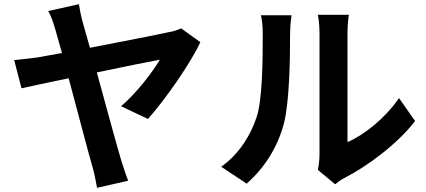

<svg xmlns="http://www.w3.org/2000/svg" viewBox="-20 -836 2040 920"><path d="M689 -266C771 -358 893 -532 940 -634L848 -700C833 -693 810 -685 789 -682C741 -671 565 -637 411 -607C398 -654 386 -695 377 -727C368 -759 362 -791 358 -816L211 -783C226 -758 235 -728 245 -695C252 -670 263 -630 277 -582C220 -572 177 -564 161 -561C122 -556 87 -552 48 -548L83 -413C119 -421 207 -440 309 -461C354 -294 405 -97 423 -37C433 -3 440 37 445 64L594 30C584 5 569 -43 562 -64C542 -130 490 -320 444 -489C583 -518 716 -545 746 -550C714 -495 634 -389 560 -327Z M1162 44C1248 -32 1310 -130 1340 -243C1367 -344 1370 -555 1370 -673C1370 -714 1376 -759 1377 -763H1230C1236 -739 1239 -712 1239 -672C1239 -551 1238 -362 1210 -276C1182 -191 1128 -99 1040 -37ZM1586 47C1599 37 1609 28 1630 17C1742 -40 1886 -148 1969 -256L1892 -366C1825 -269 1726 -190 1645 -155V-678C1645 -723 1651 -762 1652 -765H1503C1504 -762 1511 -724 1511 -679V-96C1511 -69 1507 -41 1503 -22Z"/></svg>

Font: Noto Sans Mono CJK JP Bold
Style: Regular
Weight: 700
Designer: Ryoko NISHIZUKA (kana & ideographs); Paul D. Hunt (Latin, Greek & Cyrillic); Wenlong ZHANG (bopomofo); Sandoll Communica
Foundry: Adobe Systems Incorporated
Version: Version 1.004;PS 1.004;hotconv 1.0.82;makeotf.lib2.5.63406